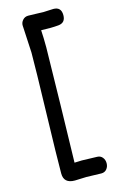

<svg xmlns="http://www.w3.org/2000/svg" viewBox="-141 -799 657 1060"><g transform="rotate(-15 188.0 -269.0)"><path d="M214.8 201.2Q204.1 201.2 182.1 202.4Q160.2 203.6 148.9 203.6Q85.9 203.6 85.9 146.5Q85.9 57.1 93 -197Q100.1 -451.2 100.1 -540.5L92.3 -688.5L91.8 -695.3Q90.8 -713.9 103.3 -728Q115.7 -742.2 135.3 -742.2Q149.9 -742.2 179.4 -741Q209 -739.7 223.6 -739.7Q232.9 -739.7 251.2 -741Q269.5 -742.2 278.8 -742.2Q323.7 -742.2 323.7 -694.8Q323.7 -651.4 282.7 -647.5Q241.7 -643.6 183.6 -646Q186.5 -602.1 186.5 -546.9L180.2 -219.2L172.4 107.9L214.8 106.4Q229 106.4 257.6 107.7Q286.1 108.9 300.3 108.9Q319.8 108.9 331.3 122.8Q342.8 136.7 342.8 156.2Q342.8 175.8 331.3 189.7Q319.8 203.6 300.3 203.6Q286.1 203.6 257.6 202.4Q229 201.2 214.8 201.2Z"/></g></svg>

Font: Bharatayuddha
Style: Regular
Weight: 400
Designer: R.S. Wihananto
Foundry: R.S. Wihananto
Version: Version 2.0.1